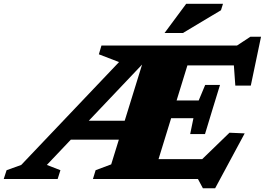

<svg xmlns="http://www.w3.org/2000/svg" viewBox="-106 -936 1386 1004"><path d="M139 -73.5 210 -46 195.5 0H-86.5L-71.5 -46L5 -73.5L516.5 -611.5L411 -652L424.5 -698H906L691 0H380L394 -46L475.5 -76.5L641.5 -613L647.5 -609.5ZM955 48.5 929 0H579L609.5 -104H997.5L890.5 -45L1094 -242L1173.5 -238.5L1019 48.5ZM243 -205.5 277 -304.5H627L593 -205.5ZM888.5 -235 905.5 -318H676L704.5 -410.5H933L967 -492H1044.5L1005 -363.5L966 -235ZM1124.5 -488.5 1112.5 -656 1137.5 -594H762L792 -698H1133.5L1203.5 -744H1259L1205.5 -488.5ZM754.5 -763.5 867.5 -916H1060L1049.5 -882.5L850.5 -763.5Z"/></svg>

Font: Newsreader 9pt ExtraBold
Style: Italic
Weight: 800
Italic angle: -17°
Designer: Hugues Gentile
Foundry: Production Type
Version: Version 1.003